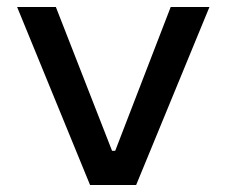

<svg xmlns="http://www.w3.org/2000/svg" viewBox="-20 -530 647 550"><path d="M238 0 29 -510H140L301 -98H310L469 -510H580L370 0Z"/></svg>

Font: Saira Expanded Medium
Style: Regular
Weight: 500
Width: 7
Designer: Hector Gatti with collaboration of the Omnibus-Type team
Foundry: Omnibus-Type
Version: Version 1.100; ttfautohint (v1.8.3)